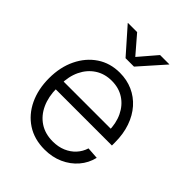

<svg xmlns="http://www.w3.org/2000/svg" viewBox="-214 -848 968 968"><g transform="rotate(45 270.0 -363.5)"><path d="M276.9 10.7Q203.6 10.7 150.1 -24.2Q96.7 -59.1 67.6 -120.4Q38.6 -181.6 38.6 -259.8Q38.6 -338.9 68.4 -400.4Q98.1 -461.9 150.6 -497.1Q203.1 -532.2 272 -532.2Q322.3 -532.2 364.5 -513.4Q406.7 -494.6 437.7 -459.5Q468.8 -424.3 485.8 -375.2Q502.9 -326.2 502.9 -265.6V-244.1H74.2V-299.8H466.8L439.5 -281.2Q439.5 -338.4 418.5 -382.1Q397.5 -425.8 359.9 -450.2Q322.3 -474.6 272 -474.6Q221.2 -474.6 182.9 -449.5Q144.5 -424.3 123.3 -380.1Q102.1 -335.9 102.1 -277.8V-252Q102.1 -191.9 123.3 -145.5Q144.5 -99.1 183.8 -73.2Q223.1 -47.4 277.3 -47.4Q315.9 -47.4 346.9 -60.5Q377.9 -73.7 399.2 -96.9Q420.4 -120.1 429.7 -150.4L492.7 -146Q481.9 -100.1 451.4 -64.7Q420.9 -29.3 376.2 -9.3Q331.5 10.7 276.9 10.7ZM188.5 -738.3 270.5 -643.1 352.1 -738.3H418V-736.8L300.3 -604H240.2L123 -736.8V-738.3Z"/></g></svg>

Font: Inter 28pt Light
Style: Regular
Weight: 300
Designer: Rasmus Andersson
Foundry: rsms
Version: Version 4.001;git-66647c0bb